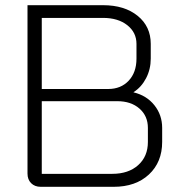

<svg xmlns="http://www.w3.org/2000/svg" viewBox="-20 -720 695 740"><path d="M86 -51V-700H377Q460 -700 510.5 -659Q561 -618 561 -551V-494Q561 -453 543 -418.5Q525 -384 495 -365V-364Q545 -352 575 -314.5Q605 -277 605 -227V-173Q605 -95 554 -47.5Q503 0 418 0H137Q114 0 100 -14Q86 -28 86 -51ZM397 -377Q446 -377 476 -409Q506 -441 506 -494V-551Q506 -595 470.5 -623Q435 -651 377 -651H141V-377ZM413 -50Q475 -50 512.5 -83.5Q550 -117 550 -173V-227Q550 -273 517.5 -301.5Q485 -330 432 -330H141V-50Z"/></svg>

Font: Bai Jamjuree Light
Style: Regular
Weight: 300
Designer: Katatrad Aksorn Co.,Ltd.
Foundry: Cadson Demak Co.,Ltd.
Version: Version 1.000; ttfautohint (v1.6)